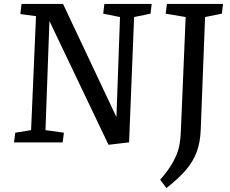

<svg xmlns="http://www.w3.org/2000/svg" viewBox="-20 -720 1164 971"><path d="M568.8 -127.9 586.9 -633.8 502 -650.9 507.8 -700.2H747.1L741.2 -650.9L658.2 -633.8L632.8 0L528.8 12.2L230 -613.8L210 -62L303.2 -48.8L296.9 0H50.8L57.1 -48.8L137.2 -62L162.1 -638.2L83 -648.9L88.9 -700.2H298.8ZM918.9 -633.8 817.9 -650.9 824.2 -700.2H1107.9L1102.1 -650.9L1017.1 -633.8L995.1 -63Q992.7 1 974.4 49.3Q956.1 97.7 920.7 139.2Q885.3 180.7 821.8 231L790 189Q833 140.1 855.7 98.1Q878.4 56.2 885.7 21.7Q893.1 -12.7 895 -64.9Z"/></svg>

Font: Literata Book Medium
Style: Italic
Weight: 500
Italic angle: -3°
Designer: Latin by Veronika Burian and Jose Scaglione. Greek by Irene Vlachou. Cyrillic by Vera Evstafieva
Foundry: TypeTogether
Version: Version 1.003;PS 001.003;hotconv 1.0.88;makeotf.lib2.5.64775